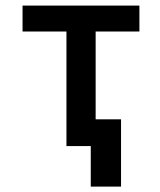

<svg xmlns="http://www.w3.org/2000/svg" viewBox="-20 -528 579 694"><path d="M220.2 0V-414.1H61.5V-507.8H483.9V-414.1H325.7V-96.7H417.5V146.5H308.1V0Z"/></svg>

Font: Giphurs Medium
Style: Regular
Weight: 500
Version: Version 0.920; ttfautohint (v1.8.4.7-5d5b)